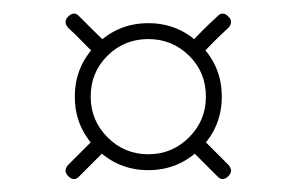

<svg xmlns="http://www.w3.org/2000/svg" viewBox="-20 -410 458 290"><path d="M325 -144Q316 -135 308 -144Q287 -165 266 -186Q266 -186 266 -186Q266 -186 266 -186Q257 -194 266 -203Q274 -211 283 -203Q304 -182 325 -161Q333 -152 325 -144ZM142 -344Q150 -335 142 -327Q133 -318 125 -327Q114 -337 104 -347.5Q94 -358 83 -368Q83 -368 83 -368Q83 -368 83 -368Q75 -377 83 -385Q92 -394 100 -385Q110 -375 120.5 -364.5Q131 -354 142 -344Q142 -344 142 -344Q142 -344 142 -344ZM100 -144Q92 -135 83 -144Q75 -152 83 -161Q104 -182 125 -203Q125 -203 125 -203Q125 -203 125 -203Q134 -211 142 -203Q151 -194 142 -186Q121 -165 100 -144Q100 -144 100 -144Q100 -144 100 -144ZM283 -326Q275 -318 266 -326Q258 -335 266 -343Q276 -354 286.5 -364.5Q297 -375 308 -385Q316 -394 325 -385Q333 -377 325 -368Q314 -358 303.5 -347.5Q293 -337 283 -326Q283 -326 283 -326Q283 -326 283 -326ZM291 -264Q291 -301 265.5 -326Q240 -351 204 -351Q168 -351 142.5 -326Q117 -301 117 -264Q117 -228 142.5 -202.5Q168 -177 204 -177Q240 -177 265.5 -202.5Q291 -228 291 -264ZM93 -264Q93 -310 125.5 -342.5Q158 -375 204 -375Q250 -375 282.5 -342.5Q315 -310 315 -264Q315 -218 282.5 -185.5Q250 -153 204 -153Q158 -153 125.5 -185.5Q93 -218 93 -264Z"/></svg>

Font: FRB American Cursive Light
Style: Italic
Weight: 300
Italic angle: -25°
Version: Version 2.0;Modular Font Editor K font №1